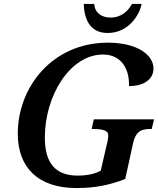

<svg xmlns="http://www.w3.org/2000/svg" viewBox="-20 -942 800 972"><path d="M525 -775C627 -775 685 -861 697 -922H648C625 -879 587 -853 540 -853C494 -853 460 -877 457 -922H404C407 -827 448 -775 525 -775ZM367 10C462 10 534 -5 614 -36L654 -218C669 -283 701 -289 745 -289H748L760 -338H455L444 -289H449C498 -289 528 -282 528 -258C528 -246 526 -229 520 -208L490 -78C461 -62 422 -53 373 -53C260 -53 207 -117 207 -246C207 -457 334 -666 502 -666C589 -666 636 -599 633 -506C703 -506 757 -537 757 -595C757 -663 677 -726 526 -726C247 -726 70 -503 70 -265C70 -97 170 10 367 10Z"/></svg>

Font: Noto Serif Semi
Style: Italic
Weight: 600
Italic angle: -12°
Designer: Monotype Design Team
Foundry: Monotype Imaging Inc.
Version: Version 1.901